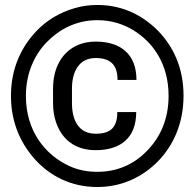

<svg xmlns="http://www.w3.org/2000/svg" viewBox="-20 -741 782 771"><path d="M24 -356C24 -241 69 -156 126 -95C181 -37 262 10 371 10C477 10 560 -37 616 -95C674 -155 717 -243 717 -356C717 -472 674 -555 616 -616C560 -673 480 -721 371 -721C339 -721 309 -717 279 -708C217 -690 166 -658 126 -616C69 -556 24 -471 24 -356ZM84 -356C84 -449 120 -523 168 -572C215 -620 282 -660 371 -660C429 -660 477 -643 515 -620C595 -571 657 -484 657 -356C657 -260 622 -190 574 -139C528 -90 462 -51 371 -51C331 -51 294 -58 259 -74C161 -119 84 -215 84 -356ZM193 -327C193 -299 197 -273 205 -250C227 -185 278 -138 364 -138C466 -138 527 -189 527 -291H451C451 -229 424 -204 364 -204C296 -204 269 -258 269 -327V-385C269 -453 297 -508 364 -508C423 -508 452 -481 452 -420H528C528 -522 466 -574 364 -574C337 -574 313 -569 292 -560C231 -533 193 -472 193 -385Z"/></svg>

Font: Asimov Pro
Style: Bd
Weight: 700
Designer: Google
Version: Version 2.000980; 2014